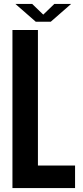

<svg xmlns="http://www.w3.org/2000/svg" viewBox="-20 -952 422 972"><path d="M43 0V-800H172V-114H360V0ZM58 -932H143L199 -878L255 -932H340L237 -842H161Z"/></svg>

Font: Big Shoulders Display ExtraBold
Style: Regular
Weight: 800
Designer: Patric King
Foundry: XO Type Co
Version: Version 1.000; ttfautohint (v1.8.2)